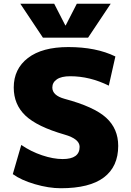

<svg xmlns="http://www.w3.org/2000/svg" viewBox="-20 -990 696 1020"><path d="M329 -855 388 -970H568L448 -790H208L88 -970H268L327 -855ZM558 -535Q457 -585 353 -585Q306 -585 282 -568.5Q258 -552 258 -525Q258 -483 323 -465Q480 -423 544 -364.5Q608 -306 608 -215Q608 -105 532 -47.5Q456 10 303 10Q239 10 165.5 -11.5Q92 -33 48 -65L93 -220Q144 -185 203.5 -165Q263 -145 313 -145Q403 -145 403 -210Q403 -252 323 -275Q177 -317 115 -376Q53 -435 53 -525Q53 -624 128.5 -682Q204 -740 343 -740Q491 -740 593 -690Z"/></svg>

Font: Mplus 1p Black
Style: Regular
Weight: 900
Version: Version 1.061